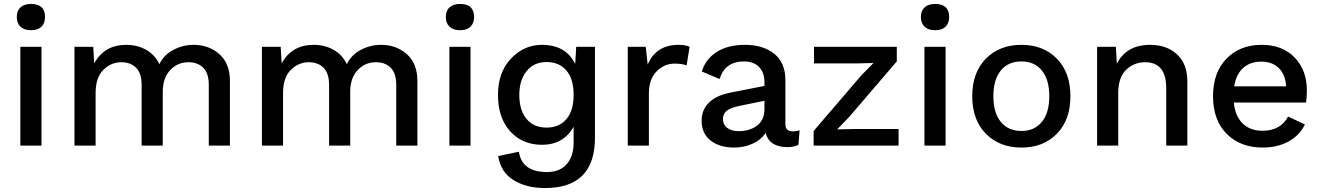

<svg xmlns="http://www.w3.org/2000/svg" viewBox="-20 -737 6688 972"><path d="M137 -717Q208 -717 208 -651Q208 -619 189.5 -601.5Q171 -584 137 -584Q103 -584 84 -601.5Q65 -619 65 -651Q65 -683 84 -700Q103 -717 137 -717ZM190 -500V0H83V-500Z M357 0V-500H452L457 -416Q508 -510 619 -510Q675 -510 719.5 -485Q764 -460 787 -412Q809 -459 857.5 -484.5Q906 -510 960 -510Q1038 -510 1091.5 -462Q1145 -414 1144 -324V0H1037V-307Q1037 -366 1009 -394Q981 -422 934 -422Q879 -422 841.5 -382Q804 -342 804 -272V0H697V-307Q697 -366 669 -394Q641 -422 594 -422Q542 -422 503 -383Q464 -344 464 -266V0Z M1306 0V-500H1401L1406 -416Q1457 -510 1568 -510Q1624 -510 1668.5 -485Q1713 -460 1736 -412Q1758 -459 1806.5 -484.5Q1855 -510 1909 -510Q1987 -510 2040.5 -462Q2094 -414 2093 -324V0H1986V-307Q1986 -366 1958 -394Q1930 -422 1883 -422Q1828 -422 1790.5 -382Q1753 -342 1753 -272V0H1646V-307Q1646 -366 1618 -394Q1590 -422 1543 -422Q1491 -422 1452 -383Q1413 -344 1413 -266V0Z M2309 -717Q2380 -717 2380 -651Q2380 -619 2361.5 -601.5Q2343 -584 2309 -584Q2275 -584 2256 -601.5Q2237 -619 2237 -651Q2237 -683 2256 -700Q2275 -717 2309 -717ZM2362 -500V0H2255V-500Z M2739 215Q2645 215 2580 175Q2515 135 2502 53L2607 31Q2622 134 2749 134Q2814 134 2849 94Q2884 54 2884 -15V-95Q2832 -4 2724 -4Q2625 -4 2563 -72Q2501 -140 2501 -257Q2501 -371 2567 -440.5Q2633 -510 2723 -510Q2845 -510 2892 -413L2897 -500H2992V-40Q2992 215 2739 215ZM2747 -91Q2811 -91 2847.5 -134Q2884 -177 2884 -257Q2884 -337 2847.5 -380Q2811 -423 2747 -423Q2683 -423 2646 -377Q2609 -331 2609 -257Q2609 -179 2645.5 -135Q2682 -91 2747 -91Z M3158 0V-500H3249L3259 -410Q3301 -510 3416 -510Q3451 -510 3471 -500L3456 -406Q3431 -415 3395 -415Q3343 -415 3304 -375.5Q3265 -336 3265 -265V0Z M3993 -72Q4011 -72 4028 -77L4022 -3Q3996 8 3964 8Q3874 6 3856 -64Q3832 -28 3788.5 -9Q3745 10 3697 10Q3623 10 3577.5 -25.5Q3532 -61 3532 -126Q3532 -181 3568.5 -217Q3605 -253 3672 -267L3850 -302V-321Q3850 -370 3822.5 -398Q3795 -426 3747 -426Q3650 -426 3623 -337L3533 -375Q3552 -438 3608.5 -474Q3665 -510 3751 -510Q3844 -510 3900 -464.5Q3956 -419 3956 -332V-109Q3956 -72 3993 -72ZM3719 -73Q3775 -73 3812.5 -101Q3850 -129 3850 -185V-227L3724 -201Q3680 -192 3660 -177Q3640 -162 3640 -134Q3640 -106 3661.5 -89.5Q3683 -73 3719 -73Z M4099 0V-74L4341 -356L4402 -418L4315 -416H4101V-500H4520V-426L4278 -144L4218 -82L4313 -84H4529V0Z M4714 -717Q4785 -717 4785 -651Q4785 -619 4766.5 -601.5Q4748 -584 4714 -584Q4680 -584 4661 -601.5Q4642 -619 4642 -651Q4642 -683 4661 -700Q4680 -717 4714 -717ZM4767 -500V0H4660V-500Z M4971 -440Q5040 -510 5151 -510Q5262 -510 5330.5 -440Q5399 -370 5399 -250Q5399 -130 5330.5 -60Q5262 10 5151 10Q5040 10 4971 -60Q4902 -130 4902 -250Q4902 -370 4971 -440ZM5151 -426Q5084 -426 5046.5 -380Q5009 -334 5009 -250Q5009 -166 5046.5 -120Q5084 -74 5151 -74Q5217 -74 5254.5 -120Q5292 -166 5292 -250Q5292 -334 5254.5 -380Q5217 -426 5151 -426Z M5803 -510Q5886 -510 5938.5 -462Q5991 -414 5991 -324V0H5884V-291Q5884 -422 5777 -422Q5721 -422 5681 -383.5Q5641 -345 5641 -266V0H5534V-500H5629L5634 -414Q5682 -510 5803 -510Z M6596 -280Q6596 -248 6592 -218H6226Q6233 -149 6271 -112Q6309 -75 6371 -75Q6463 -75 6501 -147L6586 -107Q6560 -52 6503.5 -21Q6447 10 6373 10Q6259 10 6190 -59.5Q6121 -129 6121 -250Q6121 -370 6189 -440Q6257 -510 6367 -510Q6473 -510 6534.5 -445.5Q6596 -381 6596 -280ZM6228 -300H6491Q6487 -360 6454 -392.5Q6421 -425 6365 -425Q6309 -425 6273.5 -393Q6238 -361 6228 -300Z"/></svg>

Font: Elaine Sans Medium
Style: Regular
Weight: 500
Designer: Wei Huang
Foundry: Wei Huang
Version: Version 2.001;PS 002.001;hotconv 1.0.88;makeotf.lib2.5.64775